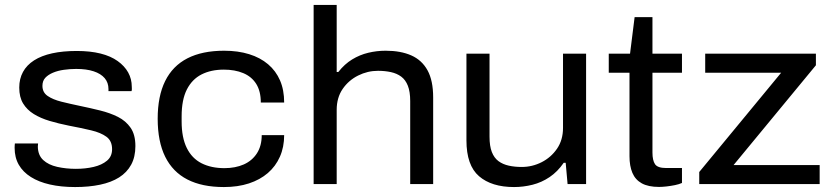

<svg xmlns="http://www.w3.org/2000/svg" viewBox="-20 -744 3365 776"><path d="M283.5 12Q226.9 12 181.7 1.7Q136.4 -8.6 104.7 -28.7Q72.9 -48.7 56 -78Q39.1 -107.3 39.1 -146.8Q39.1 -151.3 39.4 -156Q39.6 -160.7 40.1 -164.2H133.9Q133.9 -160.8 133.4 -157.6Q132.9 -154.4 132.9 -151.5Q133.4 -116.8 154.7 -97.1Q175.9 -77.5 211.2 -69.6Q246.6 -61.6 286.5 -61.6Q325.4 -61.6 358.6 -69.4Q391.8 -77.2 412.4 -94.5Q433 -111.8 433 -140.8Q433 -174.6 410.3 -191.2Q387.6 -207.9 348.4 -217.2Q309.2 -226.6 258.6 -236.1Q216.7 -244.5 180.4 -255.3Q144.2 -266.1 116.6 -283.1Q89 -300.2 73.4 -325.8Q57.8 -351.4 57.8 -390Q57.8 -425.5 72.9 -453.2Q87.9 -480.9 117.7 -500Q147.5 -519 190.8 -528.5Q234.1 -538 290.1 -538Q344.9 -538 386.4 -527.6Q427.8 -517.2 455.6 -497.2Q483.5 -477.3 498.1 -451Q512.6 -424.7 512.6 -393.5Q512.6 -388.4 512.9 -384.3Q513.1 -380.2 511.6 -375.8H418.4V-384.1Q418.4 -410.1 403 -428.2Q387.5 -446.3 358.6 -455.8Q329.7 -465.4 288 -465.4Q263.1 -465.4 238.4 -461.9Q213.8 -458.5 194.1 -450.2Q174.5 -441.9 163 -429.5Q151.5 -417 151.5 -397Q151.5 -370.5 172.7 -356.1Q193.8 -341.6 228.2 -333Q262.6 -324.4 303 -316Q344.1 -307.5 384.5 -297.5Q424.9 -287.5 456.8 -271.5Q488.6 -255.4 507.9 -227.6Q527.2 -199.7 527.2 -153.6Q527.2 -109.7 510.1 -78.3Q493 -46.9 461.3 -26.9Q429.5 -6.9 384.5 2.5Q339.4 12 283.5 12Z M884.8 12Q796.9 12 737.5 -18.5Q678.2 -48.9 647.7 -110.4Q617.3 -171.9 617.3 -264Q617.3 -355.2 647.5 -416.4Q677.7 -477.6 737.5 -508.3Q797.4 -539 885.7 -539Q942.3 -539 987.1 -525Q1031.9 -511.1 1063.5 -484.3Q1095.1 -457.5 1111.8 -419Q1128.5 -380.4 1128.5 -329.7H1034.1Q1034.1 -375.3 1015.6 -404.9Q997 -434.4 963.1 -448.5Q929.2 -462.6 884.7 -462.6Q832.9 -462.6 794.6 -443.2Q756.4 -423.8 735.2 -382.3Q714.1 -340.7 714.1 -273.8V-253.2Q714.1 -188.2 734.8 -146.2Q755.4 -104.1 794.5 -84.2Q833.6 -64.4 886.9 -64.4Q931.4 -64.4 965.3 -79.4Q999.2 -94.5 1018.5 -124.5Q1037.8 -154.6 1037.8 -197.9H1128.5Q1128.5 -149.5 1111.3 -110.7Q1094.1 -71.8 1062.5 -44.6Q1030.9 -17.4 986.2 -2.7Q941.4 12 884.8 12Z M1247.6 0V-724H1340.8V-453.1H1347.4Q1372.7 -485.2 1403.3 -503.8Q1433.9 -522.5 1468.3 -530.7Q1502.7 -539 1538.7 -539Q1599.4 -539 1642.2 -520.1Q1685.1 -501.2 1707.9 -459.8Q1730.7 -418.4 1730.7 -350.2V0H1637.9V-335.5Q1637.9 -373.4 1628.5 -397.3Q1619.1 -421.3 1601.6 -434.3Q1584.1 -447.2 1560.1 -452.5Q1536 -457.8 1507.7 -457.8Q1465.6 -457.8 1427.4 -438.7Q1389.1 -419.6 1365 -384.6Q1340.8 -349.5 1340.8 -299.9V0Z M2057.6 12Q1966.9 12 1916.1 -31.8Q1865.2 -75.6 1865.2 -176.8V-527H1958.5V-191.5Q1958.5 -153.6 1967.8 -129.7Q1977.2 -105.7 1994.7 -92.7Q2012.3 -79.8 2036.3 -74.5Q2060.3 -69.2 2088.6 -69.2Q2131.2 -69.2 2169.2 -88.5Q2207.2 -107.8 2231.4 -143.1Q2255.5 -178.4 2255.5 -227.1V-527H2348.8V0H2274L2266.3 -86H2258.3Q2233.5 -49.9 2201.3 -28.3Q2169.2 -6.6 2132.2 2.7Q2095.2 12 2057.6 12Z M2643.6 11.5Q2600.1 11.5 2573.9 -3Q2547.6 -17.6 2535.9 -45.4Q2524.2 -73.2 2524.2 -112.9V-450.1H2440.4V-527H2526.4L2544.9 -674.7H2617V-527H2736.3V-450.1H2617V-127.6Q2617 -95.8 2627.4 -80.4Q2637.9 -64.9 2672.3 -64.9H2736.3V-4.5Q2724.3 0.9 2707.9 4.2Q2691.5 7.5 2674.4 9.5Q2657.2 11.5 2643.6 11.5Z M2806.1 0V-48.8L3137.2 -450.1H2830.2V-527H3277.6V-480.2L2944.9 -76.9H3292.8V0Z"/></svg>

Font: Archivo SemiBold SemiExpanded
Style: Regular
Weight: 600
Width: 6
Version: Version 2.001